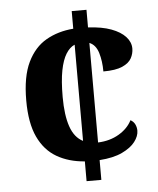

<svg xmlns="http://www.w3.org/2000/svg" viewBox="-52 -759 662 803"><g transform="rotate(-5 279.5 -357.0)"><path d="M279 -83Q212 -88 162 -117Q112 -146 84.5 -204.5Q57 -263 57 -358Q57 -458 86 -518Q115 -578 165 -606.5Q215 -635 279 -640V-714H341V-640Q399 -637 438 -622.5Q477 -608 497.5 -585.5Q518 -563 518 -536Q518 -515 507.5 -495.5Q497 -476 469 -463.5Q441 -451 389 -451Q389 -494 378.5 -529Q368 -564 341 -575V-157Q391 -159 429 -181.5Q467 -204 484 -238Q497 -231 503 -218.5Q509 -206 509 -192Q509 -169 491 -145.5Q473 -122 436 -104.5Q399 -87 341 -83V0H279ZM279 -573Q258 -564 242.5 -539Q227 -514 218.5 -470.5Q210 -427 210 -359Q210 -283 226.5 -235Q243 -187 279 -169Z"/></g></svg>

Font: Noto Naskh Arabic UI
Style: Regular
Weight: 400
Designer: Monotype Design Team, David Williams, Mohamad Dakak and Nizar Qandah
Foundry: Monotype Imaging Inc.
Version: Version 2.014